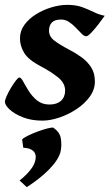

<svg xmlns="http://www.w3.org/2000/svg" viewBox="-32 -477 451 791"><path d="M399.4 -412.1Q389.2 -397.5 373.8 -377.4Q358.4 -357.4 344.2 -342.5Q330.1 -327.6 322.8 -327.6Q314.9 -327.6 304.4 -338.1Q293.9 -348.6 281.2 -362.1Q268.6 -375.5 253.2 -386Q237.8 -396.5 219.7 -396.5Q192.9 -396.5 181.4 -384Q169.9 -371.6 169.9 -351.1Q169.9 -326.7 191.4 -310.1Q212.9 -293.5 252 -272.9Q278.8 -259.3 303.2 -241.7Q327.6 -224.1 343.3 -200Q358.9 -175.8 358.9 -141.1Q358.9 -107.4 337.4 -78.1Q315.9 -48.8 282.5 -26.9Q249 -4.9 211.7 7.6Q174.3 20 142.6 20Q97.7 20 62.7 6.3Q27.8 -7.3 8.1 -25.6Q-11.7 -43.9 -11.7 -57.6Q-11.7 -64.9 -4.6 -81.1Q2.4 -97.2 12.9 -114.7Q23.4 -132.3 33.2 -145Q43 -157.7 47.9 -157.7Q54.7 -157.7 63.7 -140.9Q72.8 -124 86.4 -102.1Q100.1 -80.1 120.8 -63.2Q141.6 -46.4 171.9 -46.4Q202.6 -46.4 219.5 -62Q236.3 -77.6 236.3 -104Q236.3 -135.7 205.1 -159.9Q173.8 -184.1 137.2 -203.1Q85.4 -230 67.9 -258.8Q50.3 -287.6 50.3 -318.8Q50.3 -349.6 68.8 -375Q87.4 -400.4 117.2 -418.7Q147 -437 180.9 -447Q214.8 -457 245.6 -457Q281.2 -457 307.4 -447.3Q333.5 -437.5 355.5 -426.8Q377.4 -416 399.4 -412.1ZM218.8 141.1Q215.3 165.5 194.1 193.4Q172.9 221.2 141.8 247.3Q110.8 273.4 78.1 293.9L48.8 266.6Q76.2 244.6 93 223.4Q109.9 202.1 113.8 182.6Q119.1 158.2 105.2 145.3Q91.3 132.3 64 131.8L59.1 97.7Q64.9 90.8 82.3 82.3Q99.6 73.7 121.1 65.7Q142.6 57.6 160.9 52.7Q179.2 47.9 187.5 48.8Q213.9 66.9 218.3 91.8Q222.7 116.7 218.8 141.1Z"/></svg>

Font: Gentium Book Plus
Style: Bold Italic
Weight: 700
Italic angle: -8°
Designer: Victor Gaultney, Annie Olsen, Iska Routamaa, Becca Hirsbrunner
Foundry: SIL International
Version: Version 6.101